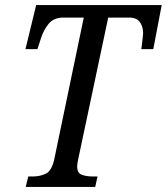

<svg xmlns="http://www.w3.org/2000/svg" viewBox="-20 -734 655 754"><path d="M81 0 91 -41H109Q137 -41 160 -52Q183 -63 193 -108L309 -665H229Q191 -665 171 -640.5Q151 -616 141 -584L127 -541H80L122 -714H615L582 -541H535Q536 -547 537.5 -560.5Q539 -574 540.5 -586.5Q542 -599 542 -604Q542 -629 529.5 -647Q517 -665 486 -665H405L288 -113Q283 -91 283 -80Q283 -55 300.5 -48Q318 -41 345 -41H363L354 0Z"/></svg>

Font: Noto Serif Condensed
Style: Italic
Weight: 400
Width: 3
Italic angle: -12°
Designer: Monotype Design Team
Foundry: Monotype Imaging Inc.
Version: Version 2.014; ttfautohint (v1.8.4.7-5d5b)